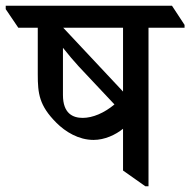

<svg xmlns="http://www.w3.org/2000/svg" viewBox="-65 -644 665 671"><path d="M262 -155C301 -155 339 -173 365 -194V-48L443 7H454V-547H580V-557L536 -624H-45V-612L-1 -547H67V-384C67 -317 72 -275 132 -215C164 -183 210 -155 262 -155ZM156 -547H365V-324ZM155 -312V-477C174 -453 195 -428 210 -412L335 -279C299 -249 259 -232 224 -232C190 -232 155 -247 155 -312Z"/></svg>

Font: Noto Serif Devanagari Medium
Style: Regular
Weight: 500
Designer: Universal Thirst, Indian Type Foundry and the Monotype Design Team
Foundry: Monotype Imaging Inc.
Version: Version 2.004